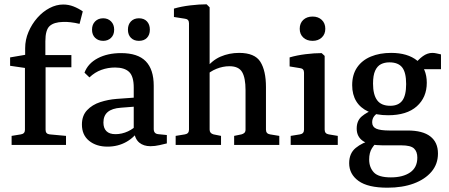

<svg xmlns="http://www.w3.org/2000/svg" viewBox="-20 -674 2086 893"><path d="M274 -653Q299 -653 322 -644Q345 -635 365 -621L350 -563Q330 -568 308.5 -570.5Q287 -573 273 -572Q231 -571 211 -553Q191 -535 191 -482V-418H312V-361H192V-70Q192 -51 211 -49L287 -42V0H34V-42L77 -49Q96 -52 96 -70V-358L27 -368V-407L97 -419V-450Q97 -489 112.5 -525.5Q128 -562 153.5 -591Q179 -620 210.5 -636.5Q242 -653 274 -653Z M480 8Q428 8 394.5 -19Q361 -46 361 -95Q361 -136 385 -161.5Q409 -187 446 -199Q483 -211 522 -214L619 -221V-179L542 -173Q501 -170 481 -153Q461 -136 461 -104Q461 -78 475 -64Q489 -50 517 -50Q547 -50 575 -63Q603 -76 619 -96L628 -74Q608 -37 568.5 -14.5Q529 8 480 8ZM373 -336Q389 -379 434.5 -403Q480 -427 543 -427Q621 -427 658 -389Q695 -351 695 -275V-74Q695 -52 716 -50L756 -46V-7Q744 -4 722 1Q700 6 680 6Q648 6 628 -10.5Q608 -27 602 -64V-267Q602 -319 580.5 -339.5Q559 -360 515 -360Q482 -360 451.5 -349Q421 -338 396 -314ZM511 -536Q511 -512 496.5 -498Q482 -484 460 -484Q437 -484 422.5 -498Q408 -512 408 -536Q408 -560 422.5 -574.5Q437 -589 460 -589Q482 -589 496.5 -574.5Q511 -560 511 -536ZM677 -536Q677 -512 663.5 -498Q650 -484 626 -484Q603 -484 589 -498Q575 -512 575 -536Q575 -560 589 -574.5Q603 -589 626 -589Q650 -589 663.5 -574.5Q677 -560 677 -536Z M797 0V-42L840 -49Q859 -52 859 -71V-566Q859 -585 840 -587L789 -595V-634Q823 -644 865 -649Q907 -654 941 -654L955 -640V-71Q955 -54 973 -49L1008 -42V0ZM1069 0V-42L1103 -49Q1111 -51 1116.5 -56Q1122 -61 1122 -71V-255Q1122 -312 1106 -339Q1090 -366 1047 -366Q1017 -366 987 -354Q957 -342 932 -318L934 -351Q965 -393 1005.5 -410.5Q1046 -428 1092 -428Q1165 -428 1191 -386.5Q1217 -345 1217 -269V-71Q1217 -52 1236 -49L1279 -42V0Z M1490 -71Q1490 -52 1509 -49L1551 -42V0H1332V-42L1375 -49Q1394 -52 1394 -71V-336Q1394 -355 1376 -357L1327 -365V-407Q1361 -417 1401.5 -422Q1442 -427 1476 -427L1490 -414ZM1493 -540Q1493 -515 1476.5 -499.5Q1460 -484 1434 -484Q1407 -484 1390.5 -499.5Q1374 -515 1374 -540Q1374 -566 1390.5 -581.5Q1407 -597 1434 -597Q1460 -597 1476.5 -581.5Q1493 -566 1493 -540Z M2017 40Q2017 89 1987 124.5Q1957 160 1904.5 179.5Q1852 199 1782 199Q1691 199 1647.5 167.5Q1604 136 1604 85Q1604 39 1634.5 14Q1665 -11 1711 -23L1740 -18Q1723 -5 1710 15.5Q1697 36 1697 68Q1697 104 1718.5 127.5Q1740 151 1798 151Q1854 151 1887.5 128Q1921 105 1921 59Q1921 31 1905.5 16.5Q1890 2 1847 2H1760Q1698 2 1668.5 -18Q1639 -38 1639 -76Q1639 -113 1663 -133Q1687 -153 1719 -164L1744 -152Q1728 -144 1719.5 -132.5Q1711 -121 1711 -105Q1711 -84 1730 -75.5Q1749 -67 1792 -67H1876Q1946 -67 1981.5 -39.5Q2017 -12 2017 40ZM1965 -289Q1965 -221 1918.5 -179.5Q1872 -138 1785 -138Q1730 -138 1693 -155Q1656 -172 1637 -203Q1618 -234 1618 -278Q1618 -327 1641 -360.5Q1664 -394 1705 -411Q1746 -428 1799 -428Q1876 -428 1920.5 -392Q1965 -356 1965 -289ZM1715 -285Q1715 -234 1734 -208Q1753 -182 1795 -182Q1833 -182 1851 -206Q1869 -230 1869 -283Q1869 -337 1850.5 -360.5Q1832 -384 1791 -384Q1769 -384 1752 -375.5Q1735 -367 1725 -345.5Q1715 -324 1715 -285ZM1930 -352 1906 -371Q1925 -397 1946.5 -412.5Q1968 -428 1991 -428Q2000 -428 2011 -425.5Q2022 -423 2031 -421V-352Z"/></svg>

Font: Rasa Medium
Style: Regular
Weight: 500
Designer: Anna Giedrys (Yrsa+Rasa design), David Brezina (Yrsa art-direction, Rasa art-direction, design)
Foundry: Rosetta Type Foundry
Version: Version 2.004